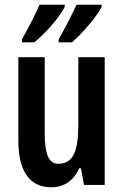

<svg xmlns="http://www.w3.org/2000/svg" viewBox="-20 -786 524 816"><path d="M412 -757V-766H305C293 -738 260 -673 229 -618V-606H286C327 -642 392 -715 412 -757ZM255 -757V-766H148C136 -737 105 -675 73 -618V-606H126C177 -649 234 -713 255 -757ZM425 -543H313V-262C313 -149 295 -90 227 -90C187 -90 170 -132 170 -219V-543H58V-189C58 -66 101 10 198 10C252 10 293 -18 317 -71H324L337 0H425Z"/></svg>

Font: Noto Sans Arabic UI XCn SmBd
Style: Regular
Weight: 600
Width: 2
Designer: Monotype Design Team, Nadine Chahine and Nizar Qandah
Foundry: Monotype Imaging Inc.
Version: Version 2.010